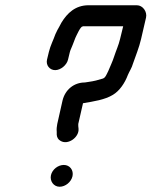

<svg xmlns="http://www.w3.org/2000/svg" viewBox="-20 -701 577 731"><path d="M174 -34C169 -12 184 10 207 10C229 10 251 -8 256 -30C261 -53 246 -73 223 -73C201 -73 179 -56 174 -34ZM501 -681H317C267 -681 236 -651 214 -615L206 -600C201 -592 196 -582 191 -571C183 -548 172 -528 166 -503L159 -474C154 -453 169 -434 190 -434C211 -434 234 -453 239 -474L246 -503C249 -514 252 -517 257 -531L267 -557C271 -565 286 -600 294 -600C295 -601 297 -601 299 -601H449L437 -552C432 -530 421 -506 415 -487C408 -465 400 -450 392 -430L385 -416C382 -410 378 -404 372 -402C353 -396 338 -392 316 -389C315 -389 310 -388 303 -387C262 -387 228 -360 218 -318L198 -229C196 -219 195 -209 196 -199V-188C197 -178 201 -170 210 -165C238 -147 282 -178 279 -211L278 -221V-229L296 -308C337 -315 379 -321 410 -340C435 -355 455 -384 467 -416C473 -430 482 -443 486 -458C496 -487 510 -521 517 -552L536 -634C541 -656 524 -681 501 -681Z"/></svg>

Font: Electronic
Style: ExBdIt
Weight: 800
Version: Version 1.011